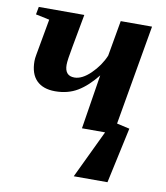

<svg xmlns="http://www.w3.org/2000/svg" viewBox="-76 -523 677 785"><g transform="rotate(10 262.0 -130.0)"><path d="M282 0 318 -226Q280 -178 240 -154Q200 -130 147 -130Q97 -130 70 -157Q43 -184 43 -237Q43 -248 46 -264Q49 -280 73 -414L16 -426L22 -458H211L186 -322Q175 -264 175 -245Q175 -199 215 -199Q247 -199 282 -233Q318 -268 336 -311L362 -459H492L420 -44L473 -32L423 199H283L378 0Z"/></g></svg>

Font: Libra Serif Modern
Style: Bold Italic
Weight: 700
Italic angle: -12°
Designer: Stefan Peev, Context Ltd
Foundry: Stefan Peev, Context Ltd
Version: Version 1.000